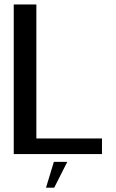

<svg xmlns="http://www.w3.org/2000/svg" viewBox="-20 -695 524 866"><path d="M42 0H440V-70.5H144V-675H42ZM187.5 151.5H224.5L283.5 35H223Z"/></svg>

Font: Anybody UltraCondensed Thin
Style: Regular
Weight: 400
Version: Version 1.111